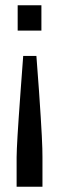

<svg xmlns="http://www.w3.org/2000/svg" viewBox="-20 -530 225 728"><path d="M43 178V66Q43 52 44 32.5Q45 13 46.5 -15.5Q48 -44 51 -85Q54 -126 58 -183.5Q62 -241 68 -318H118Q124 -241 128 -183.5Q132 -126 134.5 -85Q137 -44 138.5 -15.5Q140 13 140.5 32.5Q141 52 141 66V178ZM47 -414V-510H137V-414Z"/></svg>

Font: Saira UltraCondensed SemiBold
Style: Regular
Weight: 600
Width: 1
Designer: Hector Gatti with collaboration of the Omnibus-Type team
Foundry: Omnibus-Type
Version: Version 1.101